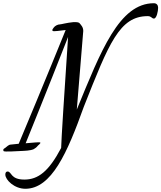

<svg xmlns="http://www.w3.org/2000/svg" viewBox="-175 -871 1000 1190"><path d="M74 12C70 9 28 13 -16 17C-16 17 115 -305 247 -642C224 -299 205 -6 204 46C127 192 61 242 -24 242C-111 242 -102 192 -128 192C-137 192 -142 199 -142 211C-142 244 -86 299 -18 299C144 299 242 77 344 -208C501 -605 566 -771 741 -771C764 -771 765 -756 779 -756C796 -756 805 -802 805 -823C805 -839 796 -851 779 -851C564 -851 451 -557 301 -192L341 -679C341 -703 328 -715 319 -726C313 -734 300 -734 281 -734C238 -730 205 -720 197 -720C182 -720 165 -710 158 -700C147 -685 148 -684 152 -679C156 -675 199 -681 232 -685C232 -685 92 -339 -59 20C-84 23 -102 25 -107 25C-122 25 -132 38 -142 45C-158 53 -156 61 -152 66C-147 71 -67 66 -27 64C-27 64 12 63 33 54C52 43 56 36 56 36C59 30 81 17 74 12Z"/></svg>

Font: Mervale Script
Style: Regular
Weight: 400
Designer: Astigmatic (AOETI)
Foundry: Astigmatic (AOETI)
Version: Version 1.000